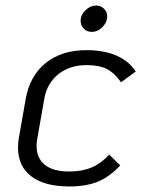

<svg xmlns="http://www.w3.org/2000/svg" viewBox="-20 -662 519 693"><path d="M45 -129Q45 -146 48 -164L73 -306Q88 -389 145.5 -435Q203 -481 292 -481Q356 -481 401 -461Q446 -441 470 -404L417 -365Q393 -399 365.5 -413Q338 -427 292 -427Q232 -427 191 -394.5Q150 -362 140 -306L115 -164Q112 -149 112 -136Q112 -91 142 -67Q172 -43 230 -43Q276 -43 310.5 -57.5Q345 -72 374 -104L414 -65Q376 -24 333.5 -6.5Q291 11 230 11Q141 11 93 -25.5Q45 -62 45 -129ZM271 -587Q271 -608 288.5 -625Q306 -642 327 -642Q344 -642 355.5 -630.5Q367 -619 367 -603Q367 -582 350 -564.5Q333 -547 311 -547Q294 -547 282.5 -558.5Q271 -570 271 -587Z"/></svg>

Font: KoHo
Style: Italic
Weight: 400
Italic angle: -10°
Designer: Cadson Demak & Katatrad Team
Foundry: Cadson Demak Co.,Ltd.
Version: Version 1.000